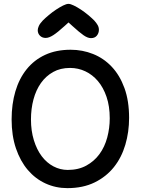

<svg xmlns="http://www.w3.org/2000/svg" viewBox="-20 -962 727 992"><path d="M328 10Q268 10 215.5 -14Q163 -38 124 -83.5Q85 -129 62.5 -195Q40 -261 40 -345Q40 -424 59.5 -490Q79 -556 117.5 -604Q156 -652 213 -678.5Q270 -705 345 -705Q406 -705 461 -683Q516 -661 557.5 -617Q599 -573 623 -507Q647 -441 647 -353Q647 -280 627.5 -214Q608 -148 568.5 -98.5Q529 -49 469 -19.5Q409 10 328 10ZM330 -84Q385 -84 426 -106.5Q467 -129 494 -166Q521 -203 534 -251.5Q547 -300 547 -351Q547 -413 530.5 -461.5Q514 -510 486 -543Q458 -576 421 -593.5Q384 -611 342 -611Q292 -611 254.5 -590Q217 -569 191.5 -533Q166 -497 153 -448.5Q140 -400 140 -345Q140 -286 155 -237.5Q170 -189 195.5 -155Q221 -121 256 -102.5Q291 -84 330 -84ZM334 -942Q344 -942 361.5 -933.5Q379 -925 398 -912.5Q417 -900 435.5 -884.5Q454 -869 467 -856Q478 -844 484.5 -832.5Q491 -821 491 -808Q491 -791 480.5 -778Q470 -765 450 -765Q433 -765 411.5 -780Q390 -795 355 -827L334 -846L313 -827Q278 -795 255.5 -780.5Q233 -766 216 -766Q198 -766 186.5 -777.5Q175 -789 175 -806Q175 -815 180.5 -827.5Q186 -840 201 -856Q214 -869 232.5 -884.5Q251 -900 270 -912.5Q289 -925 306 -933.5Q323 -942 334 -942Z"/></svg>

Font: Sniglet
Style: Regular
Weight: 400
Designer: Haley Fiege
Foundry: Haley Fiege, Pablo Impallari, Brenda Gallo
Version: Version 2.000; ttfautohint (v0.95) -l 8 -r 50 -G 200 -x 14 -